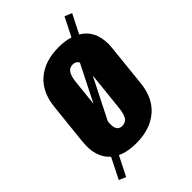

<svg xmlns="http://www.w3.org/2000/svg" viewBox="-229 -758 933 933"><g transform="rotate(-45 237.5 -291.5)"><path d="M202.1 -273.4 296.9 -461.4Q288.6 -480 265.6 -480Q242.2 -480 231 -461.4Q219.7 -442.9 216.3 -407.7ZM225.1 -98.1Q249 -98.1 260.3 -116Q271.5 -133.8 275.4 -169.9L296.9 -373.5L190.9 -163.6Q189.9 -154.8 189.9 -147Q189.5 -127 195.3 -114.7Q203.1 -98.1 225.1 -98.1ZM62.5 90.8 26.9 75.7 80.6 -31.2Q32.7 -73.2 32.7 -150.9Q32.7 -165.5 34.2 -181.2L57.1 -397Q66.4 -489.7 124.3 -538.8Q182.1 -587.9 276.4 -587.9Q320.8 -587.9 354.5 -577.1L403.3 -673.8L440.4 -658.2L391.1 -561Q459.5 -520 459.5 -428.7Q459.5 -413.6 457.5 -397L435.1 -181.2Q425.3 -88.4 366.9 -39.3Q308.6 9.8 213.9 9.8Q153.8 9.8 113.3 -9.8Z"/></g></svg>

Font: Oswald
Style: Bold
Weight: 700
Designer: Vernon Adams
Foundry: Vernon Adams
Version: 3.0; ttfautohint (v0.94.23-7a4d-dirty) -l 8 -r 50 -G 200 -x 